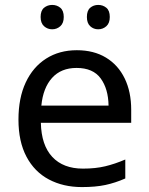

<svg xmlns="http://www.w3.org/2000/svg" viewBox="-20 -750 604 780"><path d="M292 -546Q361 -546 410.5 -516Q460 -486 486.5 -431.5Q513 -377 513 -304V-251H146Q148 -160 192.5 -112.5Q237 -65 317 -65Q368 -65 407.5 -74.5Q447 -84 489 -102V-25Q448 -7 408 1.5Q368 10 313 10Q237 10 178.5 -21Q120 -52 87.5 -113.5Q55 -175 55 -264Q55 -352 84.5 -415Q114 -478 167.5 -512Q221 -546 292 -546ZM291 -474Q228 -474 191.5 -433.5Q155 -393 148 -321H421Q420 -389 389 -431.5Q358 -474 291 -474ZM145 -681Q145 -707 159 -718.5Q173 -730 192 -730Q211 -730 225 -718.5Q239 -707 239 -681Q239 -656 225 -643.5Q211 -631 192 -631Q173 -631 159 -643.5Q145 -656 145 -681ZM333 -681Q333 -707 346.5 -718.5Q360 -730 379 -730Q398 -730 412 -718.5Q426 -707 426 -681Q426 -656 412 -643.5Q398 -631 379 -631Q360 -631 346.5 -643.5Q333 -656 333 -681Z"/></svg>

Font: Noto Sans Meetei Mayek
Style: Regular
Weight: 400
Designer: Monotype Design Team and Neelakash Kshetrimayum
Foundry: Monotype Imaging Inc.
Version: Version 2.002